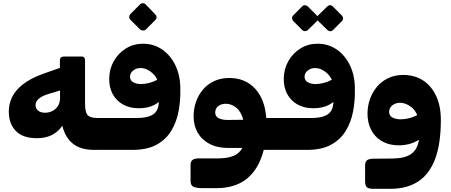

<svg xmlns="http://www.w3.org/2000/svg" viewBox="-20 -928 2818 1199"><path d="M567 8Q486 8 437 -29.5Q388 -67 369 -143Q345 -106 305 -85.5Q265 -65 210 -65Q122 -65 78.5 -110.5Q35 -156 35 -232Q35 -278 55 -320.5Q75 -363 122 -400.5Q169 -438 249 -467L354 -504V-550Q354 -563 360.5 -569Q367 -575 379 -575H491Q501 -575 506 -568.5Q511 -562 511 -553V-282Q511 -227 527.5 -209Q544 -191 590 -191H610Q617 -191 621 -186.5Q625 -182 625 -175V-21Q625 8 595 8ZM261 -224Q286 -224 307.5 -235Q329 -246 342 -266.5Q355 -287 355 -317V-363L279 -340Q243 -329 222.5 -311.5Q202 -294 202 -272Q202 -250 218 -237Q234 -224 261 -224Z M609 8Q591 8 585.5 2Q580 -4 580 -12.5Q580 -21 580 -27V-154Q580 -173 585 -182Q590 -191 609 -191H831Q895 -191 928 -208.5Q961 -226 969 -265.5Q977 -305 965 -372L1004 -330Q986 -296 946 -274Q906 -252 847 -252Q790 -252 748 -275.5Q706 -299 683.5 -341Q661 -383 662 -439Q663 -498 691 -547Q719 -596 766.5 -625.5Q814 -655 873 -655Q940 -655 992.5 -619Q1045 -583 1075.5 -519.5Q1106 -456 1106 -375Q1108 -303 1095.5 -235Q1083 -167 1050 -112Q1017 -57 958 -24.5Q899 8 807 8ZM860 -403Q886 -403 913.5 -410.5Q941 -418 962 -430Q952 -452 935.5 -468Q919 -484 899 -493.5Q879 -503 858 -503Q838 -503 823 -495Q808 -487 800 -475Q792 -463 792 -449Q792 -425 812.5 -414Q833 -403 860 -403ZM891 -744Q884 -737 872.5 -737.5Q861 -738 854 -745L795 -804Q787 -812 787 -822.5Q787 -833 795 -841L854 -900Q861 -908 872 -908Q883 -908 890 -900L947 -841Q967 -821 950 -803Z M1249 247Q1209 247 1189.5 239Q1170 231 1170 201V103Q1170 80 1182.5 70.5Q1195 61 1224 61H1343Q1401 61 1438 45.5Q1475 30 1493 -4H1405Q1337 -4 1288.5 -29.5Q1240 -55 1214.5 -99.5Q1189 -144 1189 -203Q1189 -248 1203.5 -290.5Q1218 -333 1246 -367Q1274 -401 1316 -421Q1358 -441 1411 -441Q1511 -441 1572.5 -375Q1634 -309 1643 -191H1699Q1714 -191 1714 -176L1715 -22Q1715 8 1685 8H1627Q1597 126 1523.5 186.5Q1450 247 1331 247ZM1401 -179 1499 -180Q1486 -231 1455.5 -255.5Q1425 -280 1391 -280Q1370 -280 1354.5 -272.5Q1339 -265 1331.5 -252.5Q1324 -240 1324 -226Q1324 -200 1346 -189.5Q1368 -179 1401 -179Z M1699 8Q1681 8 1675.5 2Q1670 -4 1670 -12.5Q1670 -21 1670 -27V-154Q1670 -173 1675 -182Q1680 -191 1699 -191H1921Q1985 -191 2018 -208.5Q2051 -226 2059 -265.5Q2067 -305 2055 -372L2094 -330Q2076 -296 2036 -274Q1996 -252 1937 -252Q1880 -252 1838 -275.5Q1796 -299 1773.5 -341Q1751 -383 1752 -439Q1753 -498 1781 -547Q1809 -596 1856.5 -625.5Q1904 -655 1963 -655Q2030 -655 2082.5 -619Q2135 -583 2165.5 -519.5Q2196 -456 2196 -375Q2198 -303 2185.5 -235Q2173 -167 2140 -112Q2107 -57 2048 -24.5Q1989 8 1897 8ZM1950 -403Q1976 -403 2003.5 -410.5Q2031 -418 2052 -430Q2042 -452 2025.5 -468Q2009 -484 1989 -493.5Q1969 -503 1948 -503Q1928 -503 1913 -495Q1898 -487 1890 -475Q1882 -463 1882 -449Q1882 -425 1902.5 -414Q1923 -403 1950 -403ZM1902 -740Q1896 -734 1885.5 -733.5Q1875 -733 1867 -741L1811 -797Q1805 -804 1804 -814Q1803 -824 1811 -832L1867 -888Q1875 -896 1885 -895.5Q1895 -895 1902 -888L1958 -832Q1966 -824 1966.5 -813.5Q1967 -803 1959 -796ZM2059 -740Q2051 -732 2041 -733Q2031 -734 2024 -741L1967 -797Q1960 -804 1960 -814.5Q1960 -825 1967 -832L2024 -888Q2031 -895 2040.5 -895.5Q2050 -896 2058 -888L2114 -832Q2122 -824 2122.5 -814Q2123 -804 2115 -796Z M2309 251Q2285 251 2272.5 242.5Q2260 234 2260 204V104Q2260 82 2272.5 72.5Q2285 63 2314 63L2431 62Q2507 61 2545.5 35Q2584 9 2594.5 -45.5Q2605 -100 2598 -183L2733 -179Q2733 -31 2697.5 64Q2662 159 2592 205Q2522 251 2419 251ZM2594 -179Q2584 -231 2549.5 -258.5Q2515 -286 2479 -286Q2458 -286 2442.5 -278Q2427 -270 2418.5 -257.5Q2410 -245 2410 -230Q2410 -205 2431 -194Q2452 -183 2480 -183Q2522 -183 2562 -198.5Q2602 -214 2620 -235L2632 -94Q2611 -57 2561 -37Q2511 -17 2452 -21Q2398 -25 2358 -50.5Q2318 -76 2296.5 -119.5Q2275 -163 2275 -219Q2275 -265 2290 -308Q2305 -351 2333 -385Q2361 -419 2403 -439.5Q2445 -460 2498 -460Q2569 -460 2621.5 -426Q2674 -392 2703.5 -329Q2733 -266 2733 -179Z"/></svg>

Font: Rubik ExtraBold
Style: Regular
Weight: 800
Designer: Hubert and Fischer
Foundry: Hubert and Fischer
Version: Version 2.300;gftools[0.9.30]